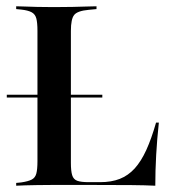

<svg xmlns="http://www.w3.org/2000/svg" viewBox="-20 -591 553 611"><path d="M1.6 -280.6V-289.5H305.6V-280.6ZM142.7 -2.4Q119.4 -2.4 98 -2Q76.6 -1.6 60.1 -1.2Q43.5 -0.8 31.5 0V-8.9L47.6 -10.5Q69.4 -13.7 80.6 -19.4Q91.9 -25 95.6 -38.7Q99.2 -52.4 99.2 -78.2V-369.4H205.6V-72.6Q205.6 -46.8 209.7 -33.5Q213.7 -20.2 225.8 -15.7Q237.9 -11.3 262.9 -11.3H298.4Q334.7 -11.3 361.3 -21.8Q387.9 -32.3 408.5 -54.8Q429 -77.4 445.6 -113.7Q462.1 -150 476.6 -200.8H485.5Q479.8 -148.4 477 -98Q474.2 -47.6 474.2 0Q442.7 -1.6 397.2 -2Q351.6 -2.4 283.1 -2.4H152.4ZM142.7 -568.5H153.2H160.5Q186.3 -568.5 210.5 -569Q234.7 -569.4 254.4 -570.2Q274.2 -571 287.1 -571V-562.1L262.1 -559.7Q226.6 -556.5 216.1 -543.5Q205.6 -530.6 205.6 -492.7V-369.4H99.2V-492.7Q99.2 -518.5 95.6 -532.3Q91.9 -546 80.6 -552Q69.4 -558.1 47.6 -560.5L31.5 -562.1V-571Q43.5 -571 60.1 -570.2Q76.6 -569.4 98 -569Q119.4 -568.5 142.7 -568.5Z"/></svg>

Font: Playfair 144pt SemiCondensed SemiBold
Style: Regular
Weight: 600
Width: 4
Designer: Claus Eggers Sørensen
Foundry: Claus Eggers Sørensen
Version: Version 2.203